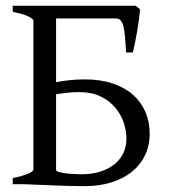

<svg xmlns="http://www.w3.org/2000/svg" viewBox="-20 -635 590 662"><path d="M253.9 -317.4Q230.5 -317.4 210.7 -315.2Q190.9 -313 173.3 -310.1V-50.8Q173.3 -46.4 177.2 -43.9Q185.5 -41 196.3 -39.1Q207 -37.1 218.5 -36.1Q230 -35.2 241.2 -34.7Q252.4 -34.2 262.2 -34.2Q297.4 -34.2 325.7 -43.2Q354 -52.2 374.3 -68.4Q394.5 -84.5 405.3 -107.2Q416 -129.9 416 -157.2Q416 -184.1 406.5 -212.4Q397 -240.7 377.2 -264.2Q357.4 -287.6 326.9 -302.5Q296.4 -317.4 253.9 -317.4ZM462.9 -603Q461.9 -590.3 459.5 -570.8Q457 -551.3 453.4 -530Q449.7 -508.8 445.6 -488.3Q441.4 -467.8 438 -454.1H414.6Q413.1 -485.4 411.1 -507.6Q409.2 -529.8 405.5 -543.9Q401.9 -558.1 396 -564.7Q390.1 -571.3 380.9 -571.3H173.3V-351.6Q195.3 -356 220.7 -358.6Q246.1 -361.3 272.9 -361.3Q326.2 -361.3 367.9 -347.4Q409.7 -333.5 438 -308.6Q466.3 -283.7 481.2 -249.3Q496.1 -214.8 496.1 -173.8Q496.1 -132.3 479.7 -98.9Q463.4 -65.4 433.8 -42Q404.3 -18.6 363.3 -5.9Q322.3 6.8 272.9 6.8Q262.2 6.8 247.3 6.6Q232.4 6.3 215.3 5.9Q198.2 5.4 180.2 4.9Q162.1 4.4 145 3.4Q104.5 2 60.1 0H23.9V-21Q57.1 -27.8 76.2 -35.9Q95.2 -43.9 95.2 -50.8V-564Q95.2 -569.8 77.1 -578.6Q59.1 -587.4 23.9 -594.2V-615.2H447.8Z"/></svg>

Font: Gentium Plus APac
Style: Regular
Weight: 400
Designer: J. Victor Gaultney, Annie Olsen, Iska Routamaa, Becca Hirsbrunner
Foundry: SIL International
Version: Version 5.000